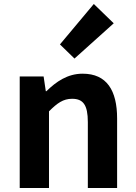

<svg xmlns="http://www.w3.org/2000/svg" viewBox="-20 -944 681 964"><path d="M79 0H226V-385C267 -426 297 -448 342 -448C397 -448 421 -418 421 -331V0H568V-349C568 -490 516 -574 395 -574C319 -574 262 -534 213 -486H210L199 -560H79ZM354 -650 551 -827 451 -924 281 -721Z"/></svg>

Font: Noto Sans Mono CJK TC
Style: Bold
Weight: 700
Designer: Ryoko NISHIZUKA 西塚涼子 (kana, bopomofo & ideographs); Paul D. Hunt (Latin, Greek & Cyrillic); Sandoll Communications 산돌커뮤니
Foundry: Adobe
Version: Version 2.004;hotconv 1.0.118;makeotfexe 2.5.65603